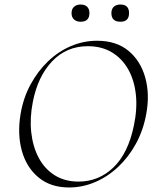

<svg xmlns="http://www.w3.org/2000/svg" viewBox="-20 -816 690 848"><path d="M285 12Q204 12 150.5 -32Q97 -76 76.5 -150Q56 -224 71 -313Q83 -384 115 -443Q147 -502 192.5 -545.5Q238 -589 293.5 -612.5Q349 -636 409 -636Q494 -636 547.5 -591.5Q601 -547 621.5 -473.5Q642 -400 626 -313Q613 -241 580.5 -181.5Q548 -122 501.5 -78.5Q455 -35 399.5 -11.5Q344 12 285 12ZM327 -14Q416 -14 481 -76.5Q546 -139 571 -260Q587 -335 580 -399Q573 -463 545.5 -511Q518 -559 473 -585.5Q428 -612 368 -612Q274 -612 210.5 -545.5Q147 -479 125 -366Q111 -295 118 -231.5Q125 -168 151 -119Q177 -70 221.5 -42Q266 -14 327 -14ZM336 -720Q318 -720 307 -730Q296 -740 296 -758Q296 -776 307 -786Q318 -796 336 -796Q355 -796 365 -786Q375 -776 375 -758Q375 -720 336 -720ZM512 -720Q472 -720 472 -758Q472 -776 482.5 -786Q493 -796 512 -796Q550 -796 550 -758Q550 -720 512 -720Z"/></svg>

Font: Cormorant Infant Light
Style: Italic
Weight: 300
Italic angle: -10°
Designer: Christian Thalmann (Catharsis Fonts)
Foundry: Catharsis Fonts
Version: Version 4.001